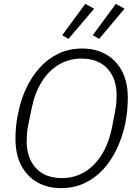

<svg xmlns="http://www.w3.org/2000/svg" viewBox="-20 -961 711 993"><path d="M295 12Q227 12 174 -17.5Q121 -47 90.5 -104Q60 -161 60 -244Q60 -278 63.5 -312Q67 -346 75 -380Q88 -446 116 -505.5Q144 -565 185.5 -611Q227 -657 282 -683.5Q337 -710 406 -710Q474 -710 527 -680.5Q580 -651 610.5 -594Q641 -537 641 -454Q641 -421 637.5 -386.5Q634 -352 627 -318Q613 -253 585 -193Q557 -133 515.5 -87Q474 -41 419 -14.5Q364 12 295 12ZM300 -40Q366 -40 418.5 -72Q471 -104 507 -162.5Q543 -221 559 -301L575 -384Q580 -408 581.5 -429.5Q583 -451 583 -468Q583 -555 535.5 -606.5Q488 -658 401 -658Q336 -658 283 -626Q230 -594 194.5 -536Q159 -478 143 -397L126 -314Q121 -291 119.5 -269Q118 -247 118 -230Q118 -144 165.5 -92Q213 -40 300 -40ZM467 -916 334 -760 302 -779 421 -941ZM624 -916 493 -760 460 -779 579 -941Z"/></svg>

Font: IBM Plex Sans Light
Style: Italic
Weight: 300
Italic angle: -11.31°
Designer: Mike Abbink, Paul van der Laan, Pieter van Rosmalen
Foundry: Bold Monday
Version: Version 3.201